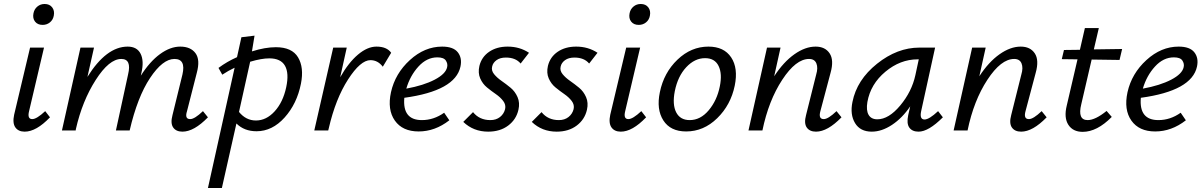

<svg xmlns="http://www.w3.org/2000/svg" viewBox="-20 -655 6043 964"><path d="M194 -530Q169 -530 156 -546.5Q143 -563 148 -588Q152 -609 167.5 -622Q183 -635 204 -635Q229 -635 242 -618Q255 -601 250 -576Q246 -555 230.5 -542.5Q215 -530 194 -530ZM104 6Q72 6 57 -15.5Q42 -37 51 -79L131 -416H201L126 -97Q116 -57 142 -57Q164 -57 207 -97L231 -66Q162 6 104 6Z M999 -97 1024 -66Q954 6 896 6Q864 6 849.5 -15Q835 -36 846 -77L896 -281Q914 -359 856 -359Q797 -359 733.5 -263.5Q670 -168 631 0H562L623 -281Q642 -359 589 -359Q528 -359 460.5 -253.5Q393 -148 361 -7L360 0H291L384 -416H452L419 -269Q514 -421 621 -421Q668 -421 686 -385Q704 -349 690 -289L687 -275Q732 -346 783.5 -383.5Q835 -421 885 -421Q937 -421 961.5 -388Q986 -355 968 -289L919 -97Q906 -57 935 -57Q957 -57 999 -97Z M1365 -418Q1446 -418 1476.5 -367Q1507 -316 1491 -235Q1471 -134 1409 -65Q1347 4 1268 4Q1206 4 1167 -35L1094 289H1024L1158 -315Q1126 -300 1096 -280L1077 -314Q1120 -346 1170 -368L1192 -468L1258 -476L1245 -397Q1311 -418 1365 -418ZM1417 -217Q1432 -287 1411 -324.5Q1390 -362 1332 -362Q1293 -362 1236 -345L1180 -93Q1215 -50 1265 -50Q1317 -50 1359 -96Q1401 -142 1417 -217Z M1870 -421Q1922 -421 1944 -390L1902 -320Q1877 -353 1840 -353Q1790 -353 1727.5 -256Q1665 -159 1631 -12L1628 0H1558L1653 -416H1721L1688 -267Q1730 -341 1777.5 -381Q1825 -421 1870 -421Z M2200 -421Q2256 -421 2278.5 -392.5Q2301 -364 2292 -321Q2266 -199 2010 -164Q2000 -52 2098 -52Q2158 -52 2210 -89L2236 -51Q2164 5 2082 5Q2001 5 1962.5 -49.5Q1924 -104 1943 -192Q1964 -286 2038 -353.5Q2112 -421 2200 -421ZM2225 -318Q2229 -335 2218.5 -351Q2208 -367 2176 -367Q2123 -367 2081 -321Q2039 -275 2020 -210Q2107 -226 2162.5 -255Q2218 -284 2225 -318Z M2431 6Q2357 6 2306 -43L2355 -92Q2387 -52 2442 -52Q2471 -52 2490.5 -67.5Q2510 -83 2516 -107Q2521 -129 2506.5 -148Q2492 -167 2469.5 -182.5Q2447 -198 2425 -216Q2403 -234 2391 -261.5Q2379 -289 2387 -324Q2398 -369 2436 -395Q2474 -421 2529 -421Q2589 -421 2636 -390L2594 -336Q2569 -366 2520 -366Q2491 -366 2473 -353Q2455 -340 2451 -321Q2446 -301 2460.5 -283Q2475 -265 2498 -249Q2521 -233 2543.5 -214.5Q2566 -196 2578.5 -167.5Q2591 -139 2583 -104Q2572 -55 2531.5 -24.5Q2491 6 2431 6Z M2775 6Q2701 6 2650 -43L2699 -92Q2731 -52 2786 -52Q2815 -52 2834.5 -67.5Q2854 -83 2860 -107Q2865 -129 2850.5 -148Q2836 -167 2813.5 -182.5Q2791 -198 2769 -216Q2747 -234 2735 -261.5Q2723 -289 2731 -324Q2742 -369 2780 -395Q2818 -421 2873 -421Q2933 -421 2980 -390L2938 -336Q2913 -366 2864 -366Q2835 -366 2817 -353Q2799 -340 2795 -321Q2790 -301 2804.5 -283Q2819 -265 2842 -249Q2865 -233 2887.5 -214.5Q2910 -196 2922.5 -167.5Q2935 -139 2927 -104Q2916 -55 2875.5 -24.5Q2835 6 2775 6Z M3187 -530Q3162 -530 3149 -546.5Q3136 -563 3141 -588Q3145 -609 3160.5 -622Q3176 -635 3197 -635Q3222 -635 3235 -618Q3248 -601 3243 -576Q3239 -555 3223.5 -542.5Q3208 -530 3187 -530ZM3097 6Q3065 6 3050 -15.5Q3035 -37 3044 -79L3124 -416H3194L3119 -97Q3109 -57 3135 -57Q3157 -57 3200 -97L3224 -66Q3155 6 3097 6Z M3425 5Q3346 5 3310.5 -50.5Q3275 -106 3293 -192Q3313 -290 3381.5 -355.5Q3450 -421 3537 -421Q3615 -421 3651 -367Q3687 -313 3669 -225Q3649 -128 3581 -61.5Q3513 5 3425 5ZM3443 -52Q3497 -52 3538.5 -101.5Q3580 -151 3594 -221Q3607 -284 3588 -323.5Q3569 -363 3520 -363Q3468 -363 3425.5 -317.5Q3383 -272 3368 -197Q3355 -130 3375 -91Q3395 -52 3443 -52Z M4180 -97 4205 -66Q4135 6 4077 6Q4045 6 4030.5 -15Q4016 -36 4027 -77L4078 -281Q4088 -314 4079 -336.5Q4070 -359 4042 -359Q3976 -359 3907.5 -254.5Q3839 -150 3808 0H3738L3831 -416H3899L3867 -272Q3914 -344 3968.5 -382.5Q4023 -421 4075 -421Q4123 -421 4145.5 -387Q4168 -353 4150 -289L4099 -97Q4088 -57 4116 -57Q4138 -57 4180 -97Z M4690 -97 4714 -66Q4642 6 4592 6Q4560 6 4545.5 -14.5Q4531 -35 4540 -77L4550 -121Q4510 -62 4458.5 -28Q4407 6 4357 6Q4299 6 4273 -37Q4247 -80 4260 -143Q4282 -254 4383.5 -335Q4485 -416 4596 -416H4675L4605 -97Q4596 -55 4622 -55Q4645 -55 4690 -97ZM4385 -56Q4442 -56 4500 -125.5Q4558 -195 4576 -278L4593 -357H4587Q4500 -357 4425.5 -295Q4351 -233 4335 -143Q4328 -101 4341 -78.5Q4354 -56 4385 -56Z M5210 -97 5235 -66Q5165 6 5107 6Q5075 6 5060.5 -15Q5046 -36 5057 -77L5108 -281Q5118 -314 5109 -336.5Q5100 -359 5072 -359Q5006 -359 4937.5 -254.5Q4869 -150 4838 0H4768L4861 -416H4929L4897 -272Q4944 -344 4998.5 -382.5Q5053 -421 5105 -421Q5153 -421 5175.5 -387Q5198 -353 5180 -289L5129 -97Q5118 -57 5146 -57Q5168 -57 5210 -97Z M5461 -356 5409 -132Q5389 -52 5441 -52Q5479 -52 5536 -98L5562 -68Q5488 7 5416 7Q5367 7 5344 -28.5Q5321 -64 5336 -125L5390 -357L5311 -358L5322 -404L5402 -405L5427 -514H5497L5472 -407L5614 -409L5601 -354Z M5898 -421Q5954 -421 5976.5 -392.5Q5999 -364 5990 -321Q5964 -199 5708 -164Q5698 -52 5796 -52Q5856 -52 5908 -89L5934 -51Q5862 5 5780 5Q5699 5 5660.5 -49.5Q5622 -104 5641 -192Q5662 -286 5736 -353.5Q5810 -421 5898 -421ZM5923 -318Q5927 -335 5916.5 -351Q5906 -367 5874 -367Q5821 -367 5779 -321Q5737 -275 5718 -210Q5805 -226 5860.5 -255Q5916 -284 5923 -318Z"/></svg>

Font: EauTestInfant Medium
Style: Italic
Weight: 500
Italic angle: -12°
Designer: Christian Thalmann (Catharsis Fonts)
Version: Version 0.001;PS 000.001;hotconv 1.0.88;makeotf.lib2.5.64775